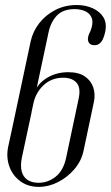

<svg xmlns="http://www.w3.org/2000/svg" viewBox="-20 -724 433 750"><path d="M30.8 -237.9H93L169.2 -595.4Q177.2 -636.4 201.4 -662.4Q225.6 -688.4 271.4 -688.4Q295.9 -688.4 314.2 -679.6Q332.6 -670.8 339 -651.8Q345.4 -632.9 333.1 -602.2Q319.6 -577.6 324.8 -562.5Q330 -547.4 348.8 -547.4Q361 -547.4 369.2 -554.2Q377.5 -561 382.6 -572.7Q387.8 -584.4 390.8 -598.9Q398.2 -633.2 383.9 -656.5Q369.5 -679.8 341.4 -692.1Q313.4 -704.4 279.6 -704.4Q233.6 -704.4 195.9 -684.9Q158.2 -665.5 133.2 -633.3Q108.1 -601.1 99.5 -561.2ZM131.8 6Q169.9 6 206.6 -12.7Q243.4 -31.4 270.8 -63.4Q298.1 -95.5 306.4 -135.2L346.9 -326.4Q353 -356.6 344.2 -382.8Q335.4 -409 311.4 -425.5Q287.4 -442 246.5 -442Q195.8 -442 157 -415.6Q118.2 -389.2 108.9 -345.1L106.4 -333.9L109.6 -314.5L110.4 -319.8Q119.8 -363 150.8 -391.7Q181.8 -420.4 227.1 -420.4Q262 -420.4 279.2 -400.6Q296.4 -380.9 287.2 -338.8L238.1 -106.8Q227.4 -57.6 197.4 -33.8Q167.4 -10 130.4 -10Q105.5 -10 88.2 -20.9Q71 -31.8 64.9 -53.9Q58.9 -76 65.6 -109.2L103.5 -285.8H41.2L11.6 -149Q3.8 -109.1 16.7 -73.4Q29.6 -37.8 59.6 -15.9Q89.5 6 131.8 6Z"/></svg>

Font: Emberly Black
Style: Italic
Weight: 900
Italic angle: -12°
Designer: Rajesh Rajput
Foundry: Rajesh Rajput
Version: Version 1.000